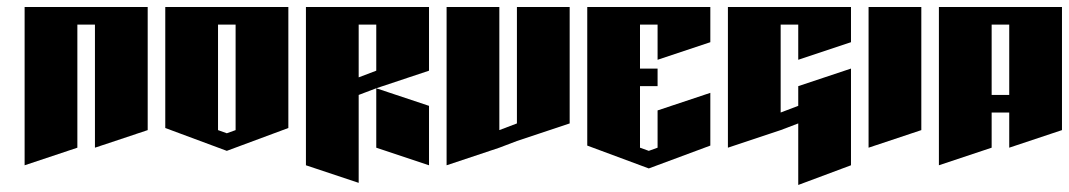

<svg xmlns="http://www.w3.org/2000/svg" viewBox="-20 -520 3040 546"><path d="M50 -500H400V-150L250 -100V-450H200V-100L50 -50Z M450 -500H800V-156L625 -91L450 -156ZM600 -450V-150L625 -141L650 -150V-450Z M850 -500H1200V-319L1050 -269L1000 -250V0L850 -50ZM1050 -269 1200 -219V-50L1050 -100ZM1000 -450V-300L1050 -319V-450Z M1250 -500H1400V-150L1450 -169V-500H1600V-169L1450 -119L1400 -100L1250 -50Z M1650 -500H2000V-400L1850 -350V-450H1800V-325H1850V-275H1800V-100L1825 -91L1850 -100V-206L2000 -256V-106L1825 -41L1650 -106Z M2050 -500H2400V-400L2250 -350V-450H2200V-200L2250 -219V-275L2400 -325V-50L2250 6V-169L2200 -150L2050 -100Z M2450 -500H2600V-150L2450 -100Z M2650 -500H3000V-150L2850 -100V-200H2800V-100L2650 -50ZM2800 -450V-250H2850V-450Z"/></svg>

Font: SOV_Meka
Style: Book
Weight: 400
Version: Version 1.00